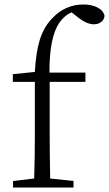

<svg xmlns="http://www.w3.org/2000/svg" viewBox="-20 -834 485 854"><path d="M38 0V-29L132 -40Q135 -133 135 -227V-470H37V-504L135 -514Q140 -603 157 -657Q175 -714 211 -751Q269 -814 351 -814Q388 -814 413 -801Q439 -788 445 -764Q444 -748 431 -737Q418 -726 397 -726Q365 -726 324 -759L299 -779Q267 -766 244 -733Q199 -667 200 -511H360V-470H201V-227Q201 -166 203 -46Q203 -42 203 -40L307 -29V0Z"/></svg>

Font: GenRyuMin TW L
Style: Regular
Weight: 300
Version: Version 1.501;PS 1;hotconv 16.6.51;makeotf.lib2.5.65220